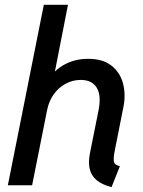

<svg xmlns="http://www.w3.org/2000/svg" viewBox="-20 -772 594 800"><path d="M444.8 7.8Q404.3 -2.9 382.3 -21.5Q360.4 -40 353.8 -68.1Q347.2 -96.2 355 -134.8L390.6 -312.5Q402.8 -375 382.8 -407Q362.8 -439 316.4 -439Q283.2 -439 253.9 -423.3Q224.6 -407.7 204.3 -379.6Q184.1 -351.6 176.3 -313.5L113.8 0H12.7L162.6 -752H263.2L209 -475.1H219.7L170.4 -418Q194.8 -471.2 241.5 -499Q288.1 -526.9 347.2 -526.9Q409.2 -526.9 445.1 -498Q481 -469.2 492.7 -423.8Q504.4 -378.4 494.6 -328.1L458.5 -146Q451.7 -112.3 454.6 -98.4Q457.5 -84.5 479.5 -79.6Z"/></svg>

Font: Reddit Sans Medium
Style: Italic
Weight: 500
Italic angle: -11.25°
Designer: Stephen Hutchings
Version: Version 1.013